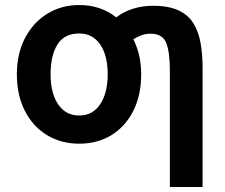

<svg xmlns="http://www.w3.org/2000/svg" viewBox="-20 -558 893 763"><path d="M655 185V-279Q655 -351 640.5 -387.5Q626 -424 579 -424Q558 -424 541 -417.5Q524 -411 510 -402Q541 -340 541 -263Q541 -180 510 -118Q479 -56 423.5 -21.5Q368 13 295 13Q222 13 166 -21.5Q110 -56 78.5 -118Q47 -180 47 -263Q47 -345 79.5 -407Q112 -469 168 -503.5Q224 -538 295 -538Q380 -538 442 -489Q470 -511 507.5 -523Q545 -535 588 -535Q651 -535 690 -516.5Q729 -498 749.5 -464Q770 -430 777.5 -385Q785 -340 785 -288V185ZM295 -99Q348 -99 378 -143.5Q408 -188 408 -263Q408 -338 378 -381.5Q348 -425 295 -425Q236 -425 208.5 -381.5Q181 -338 181 -263Q181 -188 211 -143.5Q241 -99 295 -99Z"/></svg>

Font: Ubuntu Sans
Style: Bold
Weight: 700
Designer: Dalton Maag Ltd
Foundry: Dalton Maag Ltd
Version: Version 1.006; ttfautohint (v1.8.4.7-5d5b)